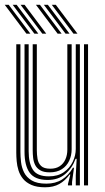

<svg xmlns="http://www.w3.org/2000/svg" viewBox="-22 -788 446 816"><path d="M169.8 8Q134.5 8 111.8 -2Q89 -12 75.9 -28.1Q62.8 -44.2 56.6 -63.9Q50.5 -83.5 48.9 -103Q47.2 -122.5 47.2 -139V-600H64.8V-142Q64.8 -122.8 67.4 -99.5Q70 -76.2 80.2 -55.4Q90.5 -34.5 112.9 -21Q135.2 -7.5 174.8 -7.5Q214 -7.5 241.6 -25Q269.2 -42.5 287.8 -75H292.5L284.2 -14.5V0H266.8V-5.8L277 -46.2H273.8Q255 -20 230 -6Q205 8 169.8 8ZM335 0V-600H352.2V0ZM189.2 -55.5Q163.5 -55.5 148.8 -64.4Q134 -73.2 127.2 -87.2Q120.5 -101.2 118.8 -117.4Q117 -133.5 117 -148.2V-600H134.5V-149.2Q134.5 -131 137.5 -112.9Q140.5 -94.8 152.5 -82.9Q164.5 -71 191.8 -71Q216 -71 232 -81.8Q248 -92.5 256.1 -110.9Q264.2 -129.2 264.2 -152.2V-600H282.5V-153.5Q282.5 -127 272 -104.6Q261.5 -82.2 240.8 -68.9Q220 -55.5 189.2 -55.5ZM179.5 -23.2Q126.2 -23.5 104.2 -53.8Q82.2 -84 82.2 -143V-600H99.8V-145Q99.8 -95 117.8 -66.8Q135.8 -38.5 185.5 -38.5Q223.5 -38.5 248.9 -56Q274.2 -73.5 287.1 -100.2Q300 -127 300 -155V-600H317.5V0H300V-42L303.8 -113.2H299.2Q284.8 -73.5 255 -48.1Q225.2 -22.8 179.5 -23.2ZM157.8 -645 65.5 -767.5H82.5L174.5 -645ZM90.2 -645 -1.8 -767.5H15L107 -645ZM124 -645 32 -767.5H48.8L140.8 -645ZM290.2 -645 198.2 -767.5H215.2L307.2 -645ZM222.8 -645 130.8 -767.5H147.8L239.8 -645ZM256.5 -645 164.5 -767.5H181.5L273.5 -645Z"/></svg>

Font: Big Shoulders Inline Display Thin SemiBold
Style: Regular
Weight: 600
Version: Version 2.002